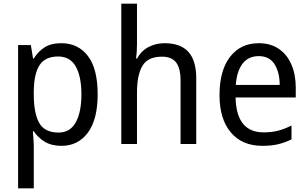

<svg xmlns="http://www.w3.org/2000/svg" viewBox="-20 -780 1668 1040"><path d="M312 -546Q403 -546 456 -477Q509 -408 509 -269Q509 -133 456 -61.5Q403 10 313 10Q259 10 222 -12.5Q185 -35 163 -69H158Q159 -51 161 -28Q163 -5 163 13V240H78V-536H147L159 -463H163Q186 -501 221.5 -523.5Q257 -546 312 -546ZM295 -474Q225 -474 194.5 -427.5Q164 -381 163 -286V-268Q163 -166 192.5 -114Q222 -62 297 -62Q360 -62 390.5 -117.5Q421 -173 421 -269Q421 -365 390.5 -419.5Q360 -474 295 -474Z M722 -540Q722 -498 717 -463H723Q744 -504 784 -525Q824 -546 871 -546Q958 -546 1000.5 -499Q1043 -452 1043 -355V0H958V-345Q958 -410 934 -441.5Q910 -473 857 -473Q781 -473 751.5 -423.5Q722 -374 722 -278V0H637V-760H722Z M1382 -546Q1445 -546 1490 -515.5Q1535 -485 1558.5 -430.5Q1582 -376 1582 -306V-252H1256Q1260 -63 1408 -63Q1451 -63 1486 -72Q1521 -81 1559 -100V-25Q1522 -7 1485.5 1.5Q1449 10 1402 10Q1291 10 1230 -63Q1169 -136 1169 -264Q1169 -398 1226 -472Q1283 -546 1382 -546ZM1381 -476Q1326 -476 1294.5 -436Q1263 -396 1257 -320H1495Q1495 -387 1467.5 -431.5Q1440 -476 1381 -476Z"/></svg>

Font: Noto Sans Thai SemCond
Style: Regular
Weight: 400
Width: 4
Designer: Monotype Design Team
Foundry: Monotype Imaging Inc.
Version: Version 2.002; ttfautohint (v1.8.4.7-5d5b)